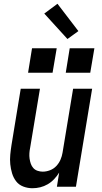

<svg xmlns="http://www.w3.org/2000/svg" viewBox="-20 -991 540 1019"><path d="M152 8Q127 8 103.5 -1Q80 -10 65.5 -29Q51 -48 44 -71.5Q37 -95 34.5 -119.5Q32 -144 34.5 -170Q37 -196 41 -221L90 -520H192L140 -207Q137 -193 136 -178Q135 -163 137 -149Q139 -135 143.5 -122Q148 -109 157 -99Q166 -89 179.5 -84.5Q193 -80 207 -80Q226 -80 245.5 -87.5Q265 -95 279 -110Q293 -125 301 -143.5Q309 -162 312 -181L368 -520H469L383 0H282L294 -75Q283 -57 267.5 -40.5Q252 -24 233 -13Q214 -2 193.5 3Q173 8 152 8ZM459 -605H329L350 -735H481ZM259 -605H129L150 -735H281ZM338 -784 215 -919 285 -971 396 -826Z"/></svg>

Font: Iosevka SS04 Semibold
Style: Italic
Weight: 600
Italic angle: -9°
Monospace: yes
Designer: Belleve Invis
Foundry: Belleve Invis
Version: Version 19.0.0; ttfautohint (v1.8.4)